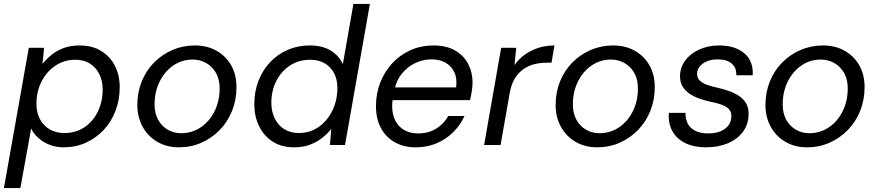

<svg xmlns="http://www.w3.org/2000/svg" viewBox="-34 -740 4478 980"><path d="M-14 220 113 -496H191L183 -414Q204 -440 231 -461.5Q258 -483 293 -495.5Q328 -508 372 -508Q437 -508 482.5 -480Q528 -452 552.5 -404Q577 -356 577 -295Q577 -230 555.5 -174Q534 -118 495 -76.5Q456 -35 404 -11.5Q352 12 290 12Q250 12 216.5 -2Q183 -16 159.5 -38Q136 -60 125 -84L70 220ZM295 -61Q352 -61 396 -90Q440 -119 465 -169.5Q490 -220 490 -283Q490 -327 473 -361.5Q456 -396 425 -415.5Q394 -435 351 -435Q294 -435 249 -405Q204 -375 178 -324Q152 -273 152 -209Q152 -165 170 -131.5Q188 -98 220 -79.5Q252 -61 295 -61Z M879 12Q817 12 769 -16Q721 -44 694 -93Q667 -142 667 -204Q667 -269 689.5 -324.5Q712 -380 752.5 -421Q793 -462 846.5 -485Q900 -508 961 -508Q1023 -508 1071 -481Q1119 -454 1146 -406.5Q1173 -359 1173 -295Q1173 -230 1150.5 -174Q1128 -118 1087.5 -76.5Q1047 -35 994 -11.5Q941 12 879 12ZM890 -60Q946 -60 990.5 -90Q1035 -120 1061 -172Q1087 -224 1087 -289Q1087 -336 1068 -368.5Q1049 -401 1018 -418.5Q987 -436 950 -436Q895 -436 851 -406Q807 -376 781 -324Q755 -272 755 -207Q755 -161 773.5 -128Q792 -95 823 -77.5Q854 -60 890 -60Z M1467 12Q1403 12 1357.5 -17.5Q1312 -47 1288 -97Q1264 -147 1264 -207Q1264 -273 1285.5 -328Q1307 -383 1345.5 -423.5Q1384 -464 1435.5 -486Q1487 -508 1546 -508Q1612 -508 1654 -482Q1696 -456 1716 -413L1770 -720H1854L1727 0H1650L1657 -82Q1638 -58 1611 -36.5Q1584 -15 1548.5 -1.5Q1513 12 1467 12ZM1491 -61Q1548 -61 1592.5 -92Q1637 -123 1662.5 -175.5Q1688 -228 1688 -291Q1688 -335 1671 -367Q1654 -399 1623 -417Q1592 -435 1549 -435Q1492 -435 1447.5 -406.5Q1403 -378 1377 -328Q1351 -278 1351 -215Q1351 -171 1368 -136Q1385 -101 1416.5 -81Q1448 -61 1491 -61Z M2088 12Q2027 12 1981 -14Q1935 -40 1910 -87Q1885 -134 1885 -198Q1885 -263 1907 -319Q1929 -375 1968.5 -417.5Q2008 -460 2061.5 -484Q2115 -508 2179 -508Q2244 -508 2288.5 -482.5Q2333 -457 2355.5 -414Q2378 -371 2378 -319Q2378 -299 2374 -273.5Q2370 -248 2365 -229H1951L1962 -294H2294Q2300 -340 2285 -371.5Q2270 -403 2240 -420Q2210 -437 2168 -437Q2125 -437 2085 -418Q2045 -399 2016 -362.5Q1987 -326 1977 -271L1972 -243Q1962 -190 1974.5 -148Q1987 -106 2019.5 -82.5Q2052 -59 2101 -59Q2153 -59 2192.5 -83.5Q2232 -108 2254 -148H2337Q2316 -102 2280 -66Q2244 -30 2195.5 -9Q2147 12 2088 12Z M2437 0 2524 -496H2601L2592 -408Q2614 -439 2644.5 -461Q2675 -483 2713.5 -495.5Q2752 -508 2796 -508L2781 -420H2758Q2724 -420 2693.5 -412.5Q2663 -405 2637.5 -387Q2612 -369 2594 -340Q2576 -311 2568 -267L2521 0Z M3014 12Q2952 12 2904 -16Q2856 -44 2829 -93Q2802 -142 2802 -204Q2802 -269 2824.5 -324.5Q2847 -380 2887.5 -421Q2928 -462 2981.5 -485Q3035 -508 3096 -508Q3158 -508 3206 -481Q3254 -454 3281 -406.5Q3308 -359 3308 -295Q3308 -230 3285.5 -174Q3263 -118 3222.5 -76.5Q3182 -35 3129 -11.5Q3076 12 3014 12ZM3025 -60Q3081 -60 3125.5 -90Q3170 -120 3196 -172Q3222 -224 3222 -289Q3222 -336 3203 -368.5Q3184 -401 3153 -418.5Q3122 -436 3085 -436Q3030 -436 2986 -406Q2942 -376 2916 -324Q2890 -272 2890 -207Q2890 -161 2908.5 -128Q2927 -95 2958 -77.5Q2989 -60 3025 -60Z M3570 12Q3508 12 3464 -9.5Q3420 -31 3398 -70.5Q3376 -110 3380 -164H3465Q3464 -136 3475 -112Q3486 -88 3512.5 -73.5Q3539 -59 3582 -59Q3618 -59 3644 -70Q3670 -81 3684.5 -100.5Q3699 -120 3699 -148Q3699 -170 3686 -183.5Q3673 -197 3648.5 -206Q3624 -215 3591 -221Q3564 -227 3536.5 -236.5Q3509 -246 3486.5 -261Q3464 -276 3450.5 -298Q3437 -320 3437 -350Q3437 -395 3463 -430.5Q3489 -466 3534.5 -487Q3580 -508 3638 -508Q3717 -508 3764.5 -468.5Q3812 -429 3808 -356H3724Q3726 -394 3701 -415.5Q3676 -437 3629 -437Q3583 -437 3553.5 -415.5Q3524 -394 3524 -363Q3524 -343 3537 -329.5Q3550 -316 3573.5 -307.5Q3597 -299 3629 -292Q3660 -285 3688 -275Q3716 -265 3738.5 -250Q3761 -235 3774 -213Q3787 -191 3787 -159Q3787 -107 3759 -68.5Q3731 -30 3682 -9Q3633 12 3570 12Z M4085 12Q4023 12 3975 -16Q3927 -44 3900 -93Q3873 -142 3873 -204Q3873 -269 3895.5 -324.5Q3918 -380 3958.5 -421Q3999 -462 4052.5 -485Q4106 -508 4167 -508Q4229 -508 4277 -481Q4325 -454 4352 -406.5Q4379 -359 4379 -295Q4379 -230 4356.5 -174Q4334 -118 4293.5 -76.5Q4253 -35 4200 -11.5Q4147 12 4085 12ZM4096 -60Q4152 -60 4196.5 -90Q4241 -120 4267 -172Q4293 -224 4293 -289Q4293 -336 4274 -368.5Q4255 -401 4224 -418.5Q4193 -436 4156 -436Q4101 -436 4057 -406Q4013 -376 3987 -324Q3961 -272 3961 -207Q3961 -161 3979.5 -128Q3998 -95 4029 -77.5Q4060 -60 4096 -60Z"/></svg>

Font: DM Sans 24pt
Style: Italic
Weight: 400
Italic angle: -10°
Designer: Colophon Foundry, Jonny Pinhorn
Foundry: Colophon Foundry
Version: Version 4.004;gftools[0.9.30]